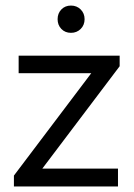

<svg xmlns="http://www.w3.org/2000/svg" viewBox="-20 -670 482 690"><path d="M30 0V-39L308 -407H47V-470H410V-432L132 -64H404V0ZM235 -552Q214 -552 200.5 -566Q187 -580 187 -601Q187 -622 200.5 -636Q214 -650 235 -650Q256 -650 270 -636Q284 -622 284 -601Q284 -580 270 -566Q256 -552 235 -552Z"/></svg>

Font: Outfit Light
Style: Regular
Weight: 300
Designer: Rodrigo Fuenzalida
Foundry: fragTYPE
Version: Version 1.100; ttfautohint (v1.8.4.7-5d5b)